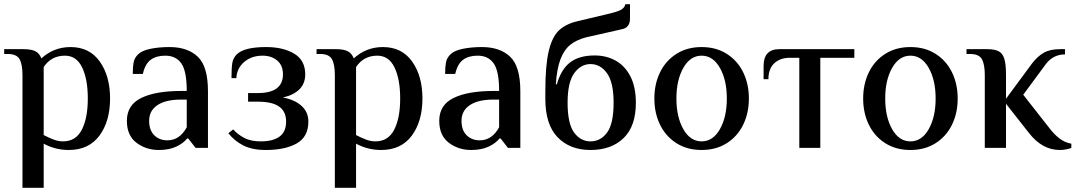

<svg xmlns="http://www.w3.org/2000/svg" viewBox="-22 -704 5126 914"><path d="M85 -347Q85 -398 71 -422.5Q57 -447 15 -447H-2V-470H90Q127 -470 146.5 -460Q166 -450 175 -426Q234 -480 314 -480Q404 -480 453 -411Q502 -342 502 -235Q502 -127 451.5 -58.5Q401 10 305 10Q242 10 186 -20V190H85ZM396 -235Q396 -327 369 -383Q342 -439 287 -439Q222 -439 186 -385V-61Q213 -47 235 -39Q257 -31 278 -31Q339 -31 367.5 -86.5Q396 -142 396 -235Z M582 -129Q582 -204 650 -237.5Q718 -271 841 -271H867Q867 -366 841 -402.5Q815 -439 765 -439Q722 -439 695.5 -419.5Q669 -400 658 -352H610Q610 -386 614 -407Q618 -428 635 -445Q653 -463 693.5 -471.5Q734 -480 785 -480Q871 -480 919.5 -434Q968 -388 968 -270V0H909L874 -45H869Q851 -22 817 -6Q783 10 734 10Q673 10 627.5 -24.5Q582 -59 582 -129ZM867 -98V-230H841Q767 -230 727.5 -203.5Q688 -177 688 -129Q688 -84 712.5 -60Q737 -36 775 -36Q833 -36 867 -98Z M1065 -70 1088 -88Q1111 -63 1141.5 -47Q1172 -31 1220 -31Q1278 -31 1309 -54Q1340 -77 1340 -125Q1340 -173 1307 -196.5Q1274 -220 1205 -220H1159V-261H1205Q1325 -261 1325 -350Q1325 -393 1297.5 -416Q1270 -439 1228 -439Q1176 -439 1141 -409.5Q1106 -380 1103 -332H1080Q1080 -382 1084 -405Q1088 -428 1105 -445Q1140 -480 1245 -480Q1326 -480 1378.5 -448.5Q1431 -417 1431 -350Q1431 -306 1403 -278.5Q1375 -251 1325 -240Q1382 -229 1414 -199.5Q1446 -170 1446 -125Q1446 -53 1391 -21.5Q1336 10 1243 10Q1179 10 1136.5 -11.5Q1094 -33 1065 -70Z M1572 -347Q1572 -398 1558 -422.5Q1544 -447 1502 -447H1485V-470H1577Q1614 -470 1633.5 -460Q1653 -450 1662 -426Q1721 -480 1801 -480Q1891 -480 1940 -411Q1989 -342 1989 -235Q1989 -127 1938.5 -58.5Q1888 10 1792 10Q1729 10 1673 -20V190H1572ZM1883 -235Q1883 -327 1856 -383Q1829 -439 1774 -439Q1709 -439 1673 -385V-61Q1700 -47 1722 -39Q1744 -31 1765 -31Q1826 -31 1854.5 -86.5Q1883 -142 1883 -235Z M2069 -129Q2069 -204 2137 -237.5Q2205 -271 2328 -271H2354Q2354 -366 2328 -402.5Q2302 -439 2252 -439Q2209 -439 2182.5 -419.5Q2156 -400 2145 -352H2097Q2097 -386 2101 -407Q2105 -428 2122 -445Q2140 -463 2180.5 -471.5Q2221 -480 2272 -480Q2358 -480 2406.5 -434Q2455 -388 2455 -270V0H2396L2361 -45H2356Q2338 -22 2304 -6Q2270 10 2221 10Q2160 10 2114.5 -24.5Q2069 -59 2069 -129ZM2354 -98V-230H2328Q2254 -230 2214.5 -203.5Q2175 -177 2175 -129Q2175 -84 2199.5 -60Q2224 -36 2262 -36Q2320 -36 2354 -98Z M2574 -233V-270Q2574 -392 2590 -460Q2606 -528 2638.5 -559Q2671 -590 2727 -603L2874 -638Q2914 -647 2932.5 -656.5Q2951 -666 2955 -684H2977V-615Q2977 -573 2939 -565L2767 -526Q2722 -514 2693 -491Q2664 -468 2646.5 -423Q2629 -378 2624 -303H2629Q2649 -374 2692 -407Q2735 -440 2809 -440Q2864 -440 2908.5 -415.5Q2953 -391 2979 -340.5Q3005 -290 3005 -215Q3005 -103 2946.5 -46.5Q2888 10 2789 10Q2691 10 2632.5 -50.5Q2574 -111 2574 -233ZM2899 -215Q2899 -312 2867.5 -355.5Q2836 -399 2789 -399Q2743 -399 2711.5 -355.5Q2680 -312 2680 -215Q2680 -115 2711 -73Q2742 -31 2789 -31Q2837 -31 2868 -73Q2899 -115 2899 -215Z M3093 -235Q3093 -304 3120 -359.5Q3147 -415 3198 -447.5Q3249 -480 3318 -480Q3387 -480 3438 -447.5Q3489 -415 3516 -359.5Q3543 -304 3543 -235Q3543 -166 3516 -110.5Q3489 -55 3438 -22.5Q3387 10 3318 10Q3249 10 3198 -22.5Q3147 -55 3120 -110.5Q3093 -166 3093 -235ZM3438 -235Q3438 -323 3405 -381Q3372 -439 3318 -439Q3264 -439 3231 -381Q3198 -323 3198 -235Q3198 -147 3231 -89Q3264 -31 3318 -31Q3372 -31 3405 -89Q3438 -147 3438 -235Z M3783 -429H3738Q3692 -429 3664 -403Q3636 -377 3636 -327H3613V-390Q3613 -470 3688 -470H4045V-429H3883V0H3783Z M4087 -235Q4087 -304 4114 -359.5Q4141 -415 4192 -447.5Q4243 -480 4312 -480Q4381 -480 4432 -447.5Q4483 -415 4510 -359.5Q4537 -304 4537 -235Q4537 -166 4510 -110.5Q4483 -55 4432 -22.5Q4381 10 4312 10Q4243 10 4192 -22.5Q4141 -55 4114 -110.5Q4087 -166 4087 -235ZM4432 -235Q4432 -323 4399 -381Q4366 -439 4312 -439Q4258 -439 4225 -381Q4192 -323 4192 -235Q4192 -147 4225 -89Q4258 -31 4312 -31Q4366 -31 4399 -89Q4432 -147 4432 -235Z M4877 -70 4767 -210V0H4666V-347Q4666 -398 4652 -422.5Q4638 -447 4596 -447H4579V-470H4677Q4713 -470 4732 -460Q4751 -450 4759 -424Q4767 -398 4767 -347V-234L4891 -402Q4917 -436 4947 -453Q4977 -470 5024 -470H5048V-445Q4991 -445 4956 -398L4849 -253L4969 -100Q4996 -64 5022 -44.5Q5048 -25 5078 -20V0Q5069 4 5053.5 7Q5038 10 5023 10Q4940 10 4877 -70Z"/></svg>

Font: El Messiri Medium
Style: Regular
Weight: 500
Designer: Mohamed Gaber
Foundry: Kief Type Foundry
Version: Version 2.007